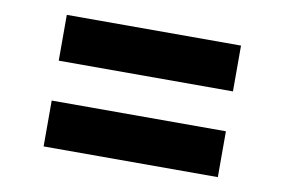

<svg xmlns="http://www.w3.org/2000/svg" viewBox="-49 -551 772 520"><g transform="rotate(10 336.5 -291.0)"><path d="M96.9 -110.1V-236.2H576V-110.1ZM96.9 -345.9V-471.9H576V-345.9Z"/></g></svg>

Font: Inter UI
Style: Bold
Weight: 700
Designer: Rasmus Andersson
Foundry: rsms
Version: 3.2;8d6f07862